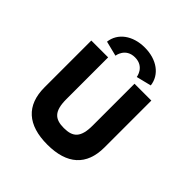

<svg xmlns="http://www.w3.org/2000/svg" viewBox="-113 -411 484 484"><g transform="rotate(45 128.5 -169.5)"><path d="M92 -276C92 -276 96 -308 130 -308C164 -308 168 -276 168 -276L208 -286C204 -320 173 -343 130 -343C87 -343 56 -320 52 -286ZM236 -260H176V-111C176 -68 161 -55 129 -55C97 -55 82 -68 82 -111V-260H22V-93C22 -29 59 4 129 4C199 4 236 -29 236 -93Z"/></g></svg>

Font: Hussar Tani
Style: Dwa
Weight: 700
Foundry: Cannot Into Space Fonts
Version: Version 0.92